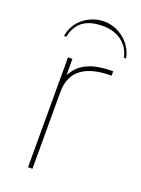

<svg xmlns="http://www.w3.org/2000/svg" viewBox="-135 -759 604 821"><g transform="rotate(20 167.5 -348.5)"><path d="M120 -427V-500H100V0H120V-350C120 -443 181 -490 302 -490V-510C215 -510 160 -488 130 -442ZM335 -580C324 -645 263 -697 194 -697C123 -697 61 -646 53 -580H63C76 -645 119 -677 195 -677C264 -677 313 -640 325 -580Z"/></g></svg>

Font: Perun Thin
Style: Regular
Weight: 100
Foundry: Copyright (c) Stefan Peev, Context Ltd, 2016
Version: Version 1.089